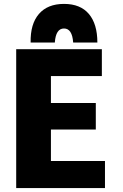

<svg xmlns="http://www.w3.org/2000/svg" viewBox="-20 -953 631 984"><path d="M518 11H63V-701H502V-563H241V-425H471V-289H241V-128H518ZM479 -735H355Q350 -807 308 -807Q266 -807 261 -735H137Q135 -830 179.5 -881.5Q224 -933 308 -933Q392 -933 435.5 -881.5Q479 -830 479 -735Z"/></svg>

Font: Repo
Style: ExtraBold
Weight: 800
Designer: Stefan Peev
Foundry: Context Ltd
Version: Version 001.000